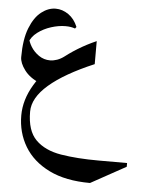

<svg xmlns="http://www.w3.org/2000/svg" viewBox="-49 -347 554 730"><g transform="rotate(5 228.0 17.5)"><path d="M321.8 341.8Q228.5 341.8 165.5 310.8Q102.5 279.8 70.8 226.8Q39.1 173.8 39.1 108.4Q39.1 48.8 74 -9.5Q108.9 -67.9 168.2 -116.9Q227.5 -166 300.3 -197.8V-109.9Q188.5 -62.5 129.9 -12Q71.3 38.6 71.3 91.3Q71.3 164.1 106 198.7Q140.6 233.4 202.6 243.7Q264.6 253.9 346.7 253.9H455.6V268.1ZM99.6 -19.5Q59.6 -36.1 39.6 -63Q19.5 -89.8 19.5 -112.3Q19.5 -180.7 36.6 -223.6Q53.7 -266.6 80.1 -286.9Q106.4 -307.1 134.3 -307.1Q160.2 -307.1 183.3 -291Q206.5 -274.9 218.8 -244.6L213.9 -238.3Q198.7 -244.1 177.2 -244.1Q151.4 -244.1 122.8 -235.1Q94.2 -226.1 71.5 -209Q48.8 -191.9 40.5 -167L43 -189Q44.9 -172.9 56.4 -154.3Q67.9 -135.7 86.9 -122.6Q106 -109.4 129.9 -109.4Q142.6 -109.4 156.5 -114.3Q170.4 -119.1 184.6 -129.9Z"/></g></svg>

Font: Lateef
Style: Regular
Weight: 400
Designer: SIL International
Foundry: SIL International
Version: Version 4.200